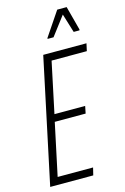

<svg xmlns="http://www.w3.org/2000/svg" viewBox="-134 -961 663 1021"><g transform="rotate(-15 197.0 -450.5)"><path d="M10 0 156 -688H394L385 -647H191L132 -368H301L293 -328H123L62 -41H257L247 0ZM200 -764 201 -769 290 -901H342L377 -769L376 -764H344L312 -868L233 -764Z"/></g></svg>

Font: Saira ExtraCondensed ExtraLight
Style: Italic
Weight: 250
Width: 2
Italic angle: -12°
Designer: Hector Gatti with collaboration of the Omnibus-Type team
Foundry: Omnibus-Type
Version: Version 1.101